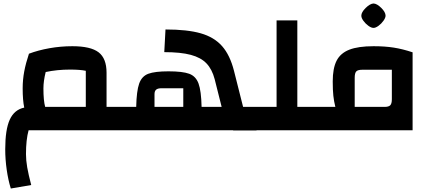

<svg xmlns="http://www.w3.org/2000/svg" viewBox="-20 -747 2472 1101"><path d="M697 -134V0H144Q129 54 129 137Q129 172 136 212.5Q143 253 159 314L42 334Q27 286 18.5 226.5Q10 167 10 109Q10 -4 36 -61Q62 -118 119 -130Q110 -172 110 -240Q110 -290 119 -337.5Q128 -385 146 -439Q199 -459 263.5 -470.5Q328 -482 395 -482Q500 -482 545.5 -447Q591 -412 591 -330V-134ZM472 -341Q440 -348 381 -348Q308 -348 242 -334Q229 -282 229 -240Q229 -170 239 -134H472Z M1451 -134V1H1317V0H657V-134H761Q763 -225 778 -267.5Q793 -310 830.5 -324Q868 -338 946 -338Q1027 -338 1065 -324Q1103 -310 1118.5 -268Q1134 -226 1136 -134H1251L1211 -293Q1196 -350 1164 -383.5Q1132 -417 1074 -432.5Q1016 -448 922 -448L929 -578Q1054 -578 1131 -556Q1208 -534 1253.5 -482.5Q1299 -431 1322 -340L1374 -134ZM866 -134H1031V-241H907Q885 -241 875.5 -233Q866 -225 866 -207Z M1791 -134V0H1411V-134H1566V-630H1685V-134Z M1903 -134Q1895 -166 1891.5 -198Q1888 -230 1888 -280Q1888 -355 1910 -398.5Q1932 -442 1983 -462Q2034 -482 2122 -482Q2187 -482 2238 -474Q2289 -466 2346 -447V0H1751V-134ZM2227 -178V-347H2057Q2032 -347 2023 -337.5Q2014 -328 2014 -301V-134H2185Q2209 -134 2218 -143.5Q2227 -153 2227 -178ZM2052 -657Q2052 -677 2077 -701.5Q2102 -726 2122 -727Q2142 -726 2166.5 -701.5Q2191 -677 2191 -657Q2191 -645 2179 -628Q2167 -611 2150.5 -599Q2134 -587 2122 -587Q2109 -587 2092.5 -599Q2076 -611 2064 -627.5Q2052 -644 2052 -657Z"/></svg>

Font: Changa SemiBold
Style: Regular
Weight: 600
Designer: Eduardo Rodriguez Tunni
Foundry: Eduardo Rodriguez Tunni
Version: Version 2.002; ttfautohint (v1.5) -l 8 -r 50 -G 150 -x 14 -H